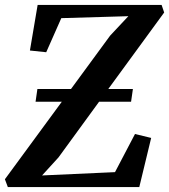

<svg xmlns="http://www.w3.org/2000/svg" viewBox="-34 -763 690 783"><path d="M-2 0 -14 -32 218 -348H111L118.5 -400H255.5L415 -617.5L489.5 -697L216 -689L154.5 -550L88 -557L119.5 -743H625L635.5 -712L407.5 -400H508L500.5 -348H370L204.5 -121L137.5 -47.5L435 -61L516.5 -216.5L582.5 -200.5L534 0Z"/></svg>

Font: Merriweather 60pt SemiBold
Style: Italic
Weight: 600
Italic angle: -7.8°
Version: Version 2.101